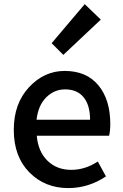

<svg xmlns="http://www.w3.org/2000/svg" viewBox="-20 -914 604 946"><path d="M316.4 12.7Q201.2 12.7 124.5 -64.9Q47.9 -142.6 47.9 -274.4Q47.9 -403.3 122.6 -483.9Q197.3 -564.5 298.8 -564.5Q406.2 -564.5 464.8 -493.7Q523.4 -422.9 523.4 -302.7Q523.4 -270.5 517.6 -245.1H161.1Q168 -167 213.9 -122.1Q259.8 -77.1 331.1 -77.1Q399.4 -77.1 461.9 -118.2L502 -44.9Q416 12.7 316.4 12.7ZM160.2 -324.2H423.8Q423.8 -395.5 392.1 -434.6Q360.4 -473.6 300.8 -473.6Q247.1 -473.6 207.5 -434.1Q168 -394.5 160.2 -324.2ZM292 -643.6 234.4 -701.2 397.5 -893.6 476.6 -817.4Z"/></svg>

Font: Gen Shin Gothic Medium
Style: Regular
Weight: 500
Designer: [Source Han Sans]
Ryoko NISHIZUKA  (kana & ideographs); Paul D. Hunt (Latin, Greek & Cyrillic); Wenlong ZHANG  (bopomofo
Version: Version 1.002.20150607